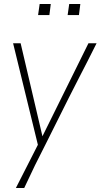

<svg xmlns="http://www.w3.org/2000/svg" viewBox="-20 -748 508 968"><path d="M102 200H60L171 -18L46 -530H84L194 -61L426 -530H467Q417 -430 380 -359Q360 -322 210 -21Q157 81 102 200ZM229 -672H172L180 -728H236ZM378 -672H321L329 -728H385Z"/></svg>

Font: Tanohe Sans ExtraLight
Style: Italic
Weight: 200
Designer: Village Type and Design LLC & Cristiano Sobral
Foundry: Cooper Hewitt Smithsonian Design Museum
Version: Version 1.00;September 29, 2021;FontCreator 13.0.0.2655 64-b